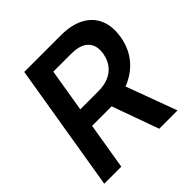

<svg xmlns="http://www.w3.org/2000/svg" viewBox="-191 -879 1030 1030"><g transform="rotate(-45 324.0 -364.0)"><path d="M22.5 0 143.1 -727.5H420.4Q502 -727.5 555.2 -698.7Q608.4 -669.9 630.6 -617.7Q652.8 -565.4 641.1 -494.6Q629.9 -424.8 589.8 -373.3Q549.8 -321.8 485.8 -293.7Q421.9 -265.6 339.4 -265.6H142.6L160.2 -373H350.1Q396.5 -373 430.4 -387.9Q464.4 -402.8 484.9 -430.7Q505.4 -458.5 511.7 -496.1Q521.5 -554.7 490.2 -586.4Q459 -618.2 390.6 -618.2H254.4L151.9 0ZM439.5 0 321.3 -329.1H457L578.6 0Z"/></g></svg>

Font: Inter 24pt SemiBold
Style: Italic
Weight: 600
Italic angle: -9.3988°
Designer: Rasmus Andersson
Foundry: rsms
Version: Version 4.001;git-66647c0bb